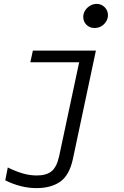

<svg xmlns="http://www.w3.org/2000/svg" viewBox="-20 -748 640 987"><path d="M466 -604Q441 -604 424.5 -620.5Q408 -637 408 -661Q408 -679 417.5 -694Q427 -709 443 -718.5Q459 -728 477 -728Q501 -728 518 -711Q535 -694 535 -670Q535 -653 525.5 -637.5Q516 -622 500.5 -613Q485 -604 466 -604ZM168 219Q126 219 85.5 208.5Q45 198 7 179L20 113Q61 133 97 143.5Q133 154 169 154Q219 154 245.5 132Q272 110 284 55L387 -428H136L149 -488H473L355 68Q337 153 289.5 186Q242 219 168 219Z"/></svg>

Font: Red Hat Mono
Style: Italic
Weight: 400
Italic angle: -12°
Monospace: yes
Designer: Pentagram, MCKL
Foundry: MCKL
Version: Version 1.030